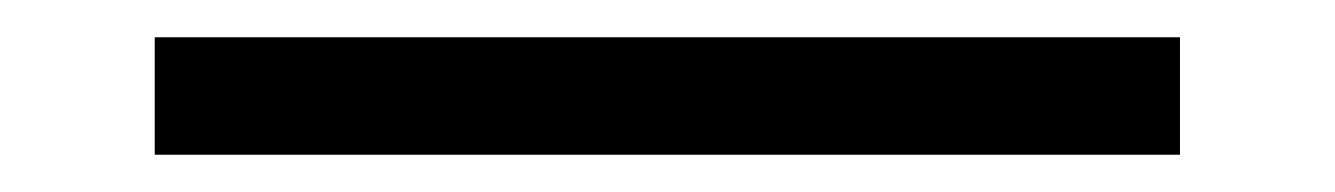

<svg xmlns="http://www.w3.org/2000/svg" viewBox="-20 10 716 103"><path d="M613 93H63V30H613Z"/></svg>

Font: Libre Caslon Text
Style: Bold
Weight: 700
Designer: Pablo Impallari, Rodrigo Fuenzalida
Foundry: Pablo Impallari, Rodrigo Fuenzalida
Version: Version 1.002